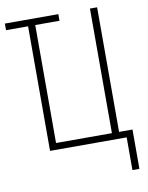

<svg xmlns="http://www.w3.org/2000/svg" viewBox="-96 -782 792 1029"><g transform="rotate(-10 300.0 -268.0)"><path d="M540 178H578V-36H505V-714H466V-36H162V-678H294V-714H3V-678H123V0H540Z"/></g></svg>

Font: Noto Sans Mono ExtraLight
Style: Regular
Weight: 200
Designer: Monotype Design Team
Foundry: Monotype Imaging Inc.
Version: Version 2.014